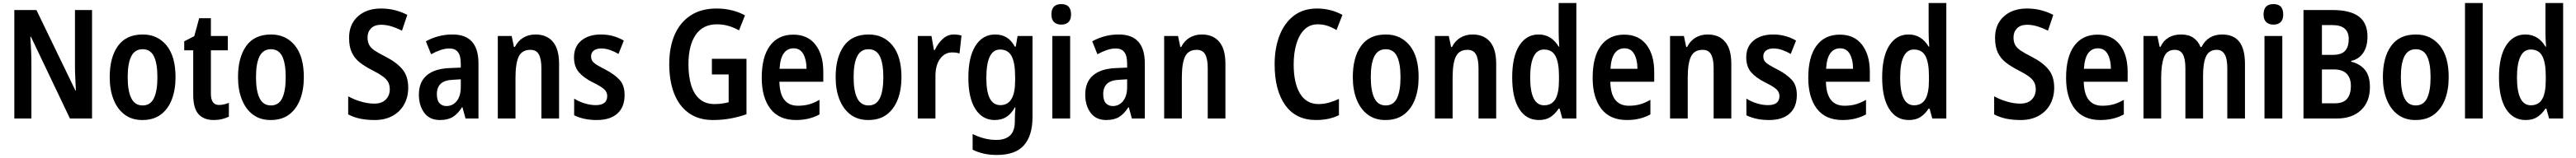

<svg xmlns="http://www.w3.org/2000/svg" viewBox="-20 -780 16906 1040"><path d="M584 0H439L183 -538H179Q182 -494 184 -450.5Q186 -407 186 -371V0H74V-714H219L475 -184H478Q476 -226 474 -269.5Q472 -313 472 -348V-714H584Z M1132 -272Q1132 -190 1108 -126.5Q1084 -63 1036 -26.5Q988 10 914 10Q845 10 797.5 -26Q750 -62 725 -125.5Q700 -189 700 -272Q700 -402 754 -477.5Q808 -553 917 -553Q1014 -553 1073 -481Q1132 -409 1132 -272ZM818 -272Q818 -182 841.5 -134Q865 -86 916 -86Q967 -86 990 -133.5Q1013 -181 1013 -272Q1013 -363 990 -409.5Q967 -456 916 -456Q865 -456 841.5 -409.5Q818 -363 818 -272Z M1418 -89Q1433 -89 1449.5 -93Q1466 -97 1482 -103V-12Q1461 -2 1436.5 4Q1412 10 1383 10Q1317 10 1282.5 -29Q1248 -68 1248 -156V-449H1189V-508L1255 -542L1287 -660H1364V-543H1475V-449H1364V-163Q1364 -89 1418 -89Z M1974 -272Q1974 -190 1950 -126.5Q1926 -63 1878 -26.5Q1830 10 1756 10Q1687 10 1639.5 -26Q1592 -62 1567 -125.5Q1542 -189 1542 -272Q1542 -402 1596 -477.5Q1650 -553 1759 -553Q1856 -553 1915 -481Q1974 -409 1974 -272ZM1660 -272Q1660 -182 1683.5 -134Q1707 -86 1758 -86Q1809 -86 1832 -133.5Q1855 -181 1855 -272Q1855 -363 1832 -409.5Q1809 -456 1758 -456Q1707 -456 1683.5 -409.5Q1660 -363 1660 -272Z M2659 -203Q2659 -141 2632.5 -93Q2606 -45 2556.5 -17.5Q2507 10 2439 10Q2388 10 2345.5 1.5Q2303 -7 2265 -27V-146Q2305 -124 2350 -111Q2395 -98 2436 -98Q2486 -98 2512 -125Q2538 -152 2538 -192Q2538 -219 2527.5 -239Q2517 -259 2491.5 -277.5Q2466 -296 2421 -319Q2374 -343 2340.5 -369.5Q2307 -396 2289 -434Q2271 -472 2271 -529Q2270 -618 2327.5 -671Q2385 -724 2481 -724Q2530 -724 2573.5 -712.5Q2617 -701 2653 -682L2618 -578Q2583 -596 2548.5 -606.5Q2514 -617 2482 -617Q2438 -617 2415 -593.5Q2392 -570 2392 -534Q2392 -505 2402.5 -485Q2413 -465 2438.5 -447.5Q2464 -430 2510 -407Q2584 -369 2621.5 -323Q2659 -277 2659 -203Z M2950 -553Q3120 -553 3120 -363V0H3035L3015 -74H3012Q2985 -31 2952 -10.5Q2919 10 2867 10Q2799 10 2764 -38Q2729 -86 2729 -157Q2729 -240 2780.5 -284Q2832 -328 2931 -332L3004 -335V-361Q3004 -413 2985.5 -437Q2967 -461 2930 -461Q2902 -461 2872 -451Q2842 -441 2809 -423L2775 -508Q2812 -529 2856 -541Q2900 -553 2950 -553ZM2955 -255Q2898 -253 2872.5 -229Q2847 -205 2847 -161Q2847 -120 2864 -101Q2881 -82 2910 -82Q2951 -82 2977.5 -115Q3004 -148 3004 -208V-258Z M3494 -553Q3568 -553 3608.5 -505Q3649 -457 3649 -360V0H3533V-331Q3533 -391 3516.5 -421.5Q3500 -452 3461 -452Q3406 -452 3384.5 -408Q3363 -364 3363 -268V0H3247V-543H3338L3353 -471H3359Q3379 -511 3414 -532Q3449 -553 3494 -553Z M4079 -155Q4079 -75 4031.5 -32.5Q3984 10 3897 10Q3852 10 3815.5 2Q3779 -6 3748 -21V-131Q3777 -112 3815.5 -100Q3854 -88 3890 -88Q3965 -88 3965 -148Q3965 -173 3946 -191.5Q3927 -210 3870 -238Q3812 -267 3779.5 -304Q3747 -341 3747 -403Q3747 -473 3795 -513Q3843 -553 3924 -553Q3965 -553 4002 -543Q4039 -533 4074 -513L4039 -425Q4012 -441 3983 -451Q3954 -461 3926 -461Q3894 -461 3876.5 -447Q3859 -433 3859 -409Q3859 -391 3867 -379Q3875 -367 3896 -353.5Q3917 -340 3955 -321Q4012 -291 4045.5 -255Q4079 -219 4079 -155Z M4652 -393H4879V-28Q4828 -10 4773.5 0Q4719 10 4659 10Q4565 10 4501 -35.5Q4437 -81 4404.5 -163.5Q4372 -246 4372 -359Q4372 -469 4407.5 -551Q4443 -633 4512.5 -678.5Q4582 -724 4683 -724Q4736 -724 4783.5 -712Q4831 -700 4869 -679L4830 -580Q4797 -599 4760.5 -609.5Q4724 -620 4685 -620Q4593 -620 4545.5 -550.5Q4498 -481 4498 -356Q4498 -278 4516 -219Q4534 -160 4572 -127.5Q4610 -95 4670 -95Q4696 -95 4719.5 -98.5Q4743 -102 4762 -107V-290H4652Z M5186 -552Q5281 -552 5332 -485.5Q5383 -419 5383 -308V-242H5095Q5098 -84 5217 -84Q5256 -84 5289 -93Q5322 -102 5358 -123V-27Q5292 10 5204 10Q5092 10 5035.5 -64.5Q4979 -139 4979 -268Q4979 -406 5033 -479Q5087 -552 5186 -552ZM5188 -462Q5147 -462 5123.5 -429Q5100 -396 5096 -327H5273Q5273 -386 5252 -424Q5231 -462 5188 -462Z M5896 -272Q5896 -190 5872 -126.5Q5848 -63 5800 -26.5Q5752 10 5678 10Q5609 10 5561.5 -26Q5514 -62 5489 -125.5Q5464 -189 5464 -272Q5464 -402 5518 -477.5Q5572 -553 5681 -553Q5778 -553 5837 -481Q5896 -409 5896 -272ZM5582 -272Q5582 -182 5605.5 -134Q5629 -86 5680 -86Q5731 -86 5754 -133.5Q5777 -181 5777 -272Q5777 -363 5754 -409.5Q5731 -456 5680 -456Q5629 -456 5605.5 -409.5Q5582 -363 5582 -272Z M6240 -553Q6266 -553 6290 -546L6277 -428Q6257 -435 6228 -435Q6181 -435 6150 -393.5Q6119 -352 6119 -280V0H6003V-543H6093L6109 -451H6115Q6134 -493 6166 -523Q6198 -553 6240 -553Z M6511 -553Q6554 -553 6585.5 -534Q6617 -515 6640 -473H6646L6658 -543H6756V-9Q6756 112 6700 176Q6644 240 6522 240Q6431 240 6363 205V102Q6440 141 6519 141Q6577 141 6608.5 112Q6640 83 6640 18V4Q6640 -11 6641 -32.5Q6642 -54 6644 -73H6640Q6617 -31 6585 -10.5Q6553 10 6508 10Q6427 10 6381 -62.5Q6335 -135 6335 -269Q6335 -405 6382 -479Q6429 -553 6511 -553ZM6543 -454Q6453 -454 6453 -267Q6453 -176 6476 -132Q6499 -88 6545 -88Q6642 -88 6642 -249V-274Q6642 -368 6618.5 -411Q6595 -454 6543 -454Z M6945 -753Q7009 -753 7009 -685Q7009 -651 6992 -634.5Q6975 -618 6945 -618Q6915 -618 6897.5 -634.5Q6880 -651 6880 -685Q6880 -753 6945 -753ZM7003 -543V0H6886V-543Z M7323 -553Q7493 -553 7493 -363V0H7408L7388 -74H7385Q7358 -31 7325 -10.5Q7292 10 7240 10Q7172 10 7137 -38Q7102 -86 7102 -157Q7102 -240 7153.5 -284Q7205 -328 7304 -332L7377 -335V-361Q7377 -413 7358.5 -437Q7340 -461 7303 -461Q7275 -461 7245 -451Q7215 -441 7182 -423L7148 -508Q7185 -529 7229 -541Q7273 -553 7323 -553ZM7328 -255Q7271 -253 7245.5 -229Q7220 -205 7220 -161Q7220 -120 7237 -101Q7254 -82 7283 -82Q7324 -82 7350.5 -115Q7377 -148 7377 -208V-258Z M7867 -553Q7941 -553 7981.5 -505Q8022 -457 8022 -360V0H7906V-331Q7906 -391 7889.5 -421.5Q7873 -452 7834 -452Q7779 -452 7757.5 -408Q7736 -364 7736 -268V0H7620V-543H7711L7726 -471H7732Q7752 -511 7787 -532Q7822 -553 7867 -553Z M8628 -620Q8576 -620 8541 -586Q8506 -552 8488 -492Q8470 -432 8470 -356Q8470 -232 8512 -163.5Q8554 -95 8633 -95Q8669 -95 8702 -104.5Q8735 -114 8767 -129V-22Q8703 10 8617 10Q8485 10 8415 -87.5Q8345 -185 8345 -357Q8345 -463 8377 -546Q8409 -629 8471 -676.5Q8533 -724 8623 -724Q8713 -724 8790 -682L8751 -582Q8724 -599 8693.5 -609.5Q8663 -620 8628 -620Z M9290 -272Q9290 -190 9266 -126.5Q9242 -63 9194 -26.5Q9146 10 9072 10Q9003 10 8955.5 -26Q8908 -62 8883 -125.5Q8858 -189 8858 -272Q8858 -402 8912 -477.5Q8966 -553 9075 -553Q9172 -553 9231 -481Q9290 -409 9290 -272ZM8976 -272Q8976 -182 8999.5 -134Q9023 -86 9074 -86Q9125 -86 9148 -133.5Q9171 -181 9171 -272Q9171 -363 9148 -409.5Q9125 -456 9074 -456Q9023 -456 8999.5 -409.5Q8976 -363 8976 -272Z M9644 -553Q9718 -553 9758.5 -505Q9799 -457 9799 -360V0H9683V-331Q9683 -391 9666.5 -421.5Q9650 -452 9611 -452Q9556 -452 9534.5 -408Q9513 -364 9513 -268V0H9397V-543H9488L9503 -471H9509Q9529 -511 9564 -532Q9599 -553 9644 -553Z M10079 10Q9996 10 9950 -63Q9904 -136 9904 -271Q9904 -407 9950.5 -480Q9997 -553 10077 -553Q10121 -553 10154 -532Q10187 -511 10209 -473H10213Q10211 -498 10210 -521.5Q10209 -545 10209 -563V-760H10325V0H10233L10215 -65H10209Q10185 -29 10155 -9.5Q10125 10 10079 10ZM10113 -87Q10164 -87 10187.5 -127.5Q10211 -168 10211 -252V-279Q10211 -367 10188.5 -410.5Q10166 -454 10112 -454Q10067 -454 10044.5 -407Q10022 -360 10022 -271Q10022 -87 10113 -87Z M10639 -552Q10734 -552 10785 -485.5Q10836 -419 10836 -308V-242H10548Q10551 -84 10670 -84Q10709 -84 10742 -93Q10775 -102 10811 -123V-27Q10745 10 10657 10Q10545 10 10488.5 -64.5Q10432 -139 10432 -268Q10432 -406 10486 -479Q10540 -552 10639 -552ZM10641 -462Q10600 -462 10576.5 -429Q10553 -396 10549 -327H10726Q10726 -386 10705 -424Q10684 -462 10641 -462Z M11187 -553Q11261 -553 11301.5 -505Q11342 -457 11342 -360V0H11226V-331Q11226 -391 11209.5 -421.5Q11193 -452 11154 -452Q11099 -452 11077.5 -408Q11056 -364 11056 -268V0H10940V-543H11031L11046 -471H11052Q11072 -511 11107 -532Q11142 -553 11187 -553Z M11772 -155Q11772 -75 11724.5 -32.5Q11677 10 11590 10Q11545 10 11508.5 2Q11472 -6 11441 -21V-131Q11470 -112 11508.5 -100Q11547 -88 11583 -88Q11658 -88 11658 -148Q11658 -173 11639 -191.5Q11620 -210 11563 -238Q11505 -267 11472.5 -304Q11440 -341 11440 -403Q11440 -473 11488 -513Q11536 -553 11617 -553Q11658 -553 11695 -543Q11732 -533 11767 -513L11732 -425Q11705 -441 11676 -451Q11647 -461 11619 -461Q11587 -461 11569.5 -447Q11552 -433 11552 -409Q11552 -391 11560 -379Q11568 -367 11589 -353.5Q11610 -340 11648 -321Q11705 -291 11738.5 -255Q11772 -219 11772 -155Z M12054 -552Q12149 -552 12200 -485.5Q12251 -419 12251 -308V-242H11963Q11966 -84 12085 -84Q12124 -84 12157 -93Q12190 -102 12226 -123V-27Q12160 10 12072 10Q11960 10 11903.5 -64.5Q11847 -139 11847 -268Q11847 -406 11901 -479Q11955 -552 12054 -552ZM12056 -462Q12015 -462 11991.5 -429Q11968 -396 11964 -327H12141Q12141 -386 12120 -424Q12099 -462 12056 -462Z M12507 10Q12424 10 12378 -63Q12332 -136 12332 -271Q12332 -407 12378.5 -480Q12425 -553 12505 -553Q12549 -553 12582 -532Q12615 -511 12637 -473H12641Q12639 -498 12638 -521.5Q12637 -545 12637 -563V-760H12753V0H12661L12643 -65H12637Q12613 -29 12583 -9.5Q12553 10 12507 10ZM12541 -87Q12592 -87 12615.5 -127.5Q12639 -168 12639 -252V-279Q12639 -367 12616.5 -410.5Q12594 -454 12540 -454Q12495 -454 12472.5 -407Q12450 -360 12450 -271Q12450 -87 12541 -87Z M13461 -203Q13461 -141 13434.5 -93Q13408 -45 13358.5 -17.5Q13309 10 13241 10Q13190 10 13147.5 1.5Q13105 -7 13067 -27V-146Q13107 -124 13152 -111Q13197 -98 13238 -98Q13288 -98 13314 -125Q13340 -152 13340 -192Q13340 -219 13329.5 -239Q13319 -259 13293.5 -277.5Q13268 -296 13223 -319Q13176 -343 13142.5 -369.5Q13109 -396 13091 -434Q13073 -472 13073 -529Q13072 -618 13129.5 -671Q13187 -724 13283 -724Q13332 -724 13375.5 -712.5Q13419 -701 13455 -682L13420 -578Q13385 -596 13350.5 -606.5Q13316 -617 13284 -617Q13240 -617 13217 -593.5Q13194 -570 13194 -534Q13194 -505 13204.5 -485Q13215 -465 13240.5 -447.5Q13266 -430 13312 -407Q13386 -369 13423.5 -323Q13461 -277 13461 -203Z M13746 -552Q13841 -552 13892 -485.5Q13943 -419 13943 -308V-242H13655Q13658 -84 13777 -84Q13816 -84 13849 -93Q13882 -102 13918 -123V-27Q13852 10 13764 10Q13652 10 13595.5 -64.5Q13539 -139 13539 -268Q13539 -406 13593 -479Q13647 -552 13746 -552ZM13748 -462Q13707 -462 13683.5 -429Q13660 -396 13656 -327H13833Q13833 -386 13812 -424Q13791 -462 13748 -462Z M14563 -553Q14638 -553 14675.5 -505.5Q14713 -458 14713 -358V0H14597V-330Q14597 -394 14579.5 -423Q14562 -452 14528 -452Q14478 -452 14458 -409.5Q14438 -367 14438 -283V0H14322V-331Q14322 -394 14305 -423Q14288 -452 14253 -452Q14200 -452 14181.5 -403.5Q14163 -355 14163 -267V0H14047V-543H14138L14153 -472H14159Q14177 -512 14211.5 -532.5Q14246 -553 14293 -553Q14344 -553 14375.5 -530.5Q14407 -508 14421 -471H14428Q14470 -553 14563 -553Z M14900 -753Q14964 -753 14964 -685Q14964 -651 14947 -634.5Q14930 -618 14900 -618Q14870 -618 14852.5 -634.5Q14835 -651 14835 -685Q14835 -753 14900 -753ZM14958 -543V0H14841V-543Z M15287 -714Q15403 -714 15460 -671.5Q15517 -629 15517 -539Q15517 -473 15488.5 -431.5Q15460 -390 15410 -379V-374Q15468 -360 15500.5 -320Q15533 -280 15533 -206Q15533 -111 15475 -55.5Q15417 0 15315 0H15097V-714ZM15291 -419Q15346 -419 15370 -445.5Q15394 -472 15394 -523Q15394 -615 15286 -615H15218V-419ZM15218 -323V-100H15303Q15358 -100 15383 -129.5Q15408 -159 15408 -215Q15408 -266 15380.5 -294.5Q15353 -323 15296 -323Z M16050 -272Q16050 -190 16026 -126.5Q16002 -63 15954 -26.5Q15906 10 15832 10Q15763 10 15715.5 -26Q15668 -62 15643 -125.5Q15618 -189 15618 -272Q15618 -402 15672 -477.5Q15726 -553 15835 -553Q15932 -553 15991 -481Q16050 -409 16050 -272ZM15736 -272Q15736 -182 15759.5 -134Q15783 -86 15834 -86Q15885 -86 15908 -133.5Q15931 -181 15931 -272Q15931 -363 15908 -409.5Q15885 -456 15834 -456Q15783 -456 15759.5 -409.5Q15736 -363 15736 -272Z M16273 0H16157V-760H16273Z M16555 10Q16472 10 16426 -63Q16380 -136 16380 -271Q16380 -407 16426.5 -480Q16473 -553 16553 -553Q16597 -553 16630 -532Q16663 -511 16685 -473H16689Q16687 -498 16686 -521.5Q16685 -545 16685 -563V-760H16801V0H16709L16691 -65H16685Q16661 -29 16631 -9.5Q16601 10 16555 10ZM16589 -87Q16640 -87 16663.5 -127.5Q16687 -168 16687 -252V-279Q16687 -367 16664.5 -410.5Q16642 -454 16588 -454Q16543 -454 16520.5 -407Q16498 -360 16498 -271Q16498 -87 16589 -87Z"/></svg>

Font: Noto Sans Georgian Condensed SemiBold
Style: Regular
Weight: 600
Width: 3
Designer: Monotype Design Team, Akaki Razmadze
Foundry: Google LLC
Version: Version 2.005; ttfautohint (v1.8.4.7-5d5b)